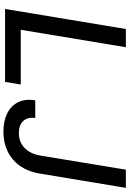

<svg xmlns="http://www.w3.org/2000/svg" viewBox="169 -936 777 1156"><g transform="rotate(90 558.0 -358.5)"><path d="M34.4 0 155.2 -727.3H264.9L159.8 -94.5H489.3L473.7 0ZM1002.1 -727.3H1111.5L1025.6 -209.5Q1008.2 -104.8 940.9 -47.4Q873.6 9.9 772.7 9.9Q710.2 9.9 664.2 -12.4Q618.3 -34.8 596.4 -77.8Q574.6 -120.7 584.5 -181.8H691.1Q684.7 -134.9 709.5 -109Q734.4 -83.1 781.6 -83.1Q834.9 -83.1 870.7 -117Q906.6 -150.9 917.3 -213.8Z"/></g></svg>

Font: Inter UI Medium
Style: Italic
Weight: 500
Italic angle: 9.39999°
Designer: Rasmus Andersson
Foundry: rsms
Version: 3.2;8d6f07862